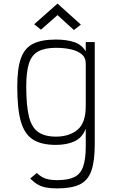

<svg xmlns="http://www.w3.org/2000/svg" viewBox="-20 -852 640 1068"><path d="M298 196Q262 196 236 191Q210 186 189.5 174Q169 162 148 141L185 110Q200 125 215.5 133.5Q231 142 251 146Q271 150 298 150Q359 150 393.5 133Q428 116 442.5 74.5Q457 33 457 -38V-136Q437 -85 393.5 -65.5Q350 -46 291 -46Q210 -46 163 -76Q116 -106 96 -176.5Q76 -247 76 -370Q76 -470 96 -527Q116 -584 163 -608Q210 -632 291 -632Q349 -632 392 -618Q435 -604 457 -566V-618H507V-47Q507 45 488 98.5Q469 152 423.5 174Q378 196 298 196ZM291 -92Q365 -92 411 -130Q457 -168 457 -262V-498Q457 -532 433.5 -551Q410 -570 372.5 -578Q335 -586 291 -586Q229 -586 192.5 -566Q156 -546 141 -499Q126 -452 126 -370Q126 -265 141 -204Q156 -143 192.5 -117.5Q229 -92 291 -92ZM391 -685 300 -768 208 -687 170 -717 300 -832 430 -715Z"/></svg>

Font: Victor Mono Thin
Style: Regular
Weight: 100
Monospace: yes
Designer: Rune Bjørnerås
Version: Version 1.561;gftools[0.9.30]